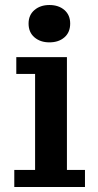

<svg xmlns="http://www.w3.org/2000/svg" viewBox="-20 -746 391 766"><path d="M177 -577Q141 -577 117.5 -597Q94 -617 94 -652Q94 -686 117.5 -706Q141 -726 177 -726Q214 -726 237 -706Q260 -686 260 -652Q260 -617 237 -597Q214 -577 177 -577ZM37 0V-68H120V-451H45V-518H247V-68H319V0Z"/></svg>

Font: Montagu Slab 16pt Medium
Style: Regular
Weight: 500
Designer: Florian Karsten
Foundry: Florian Karsten
Version: Version 1.000; ttfautohint (v1.8.3)